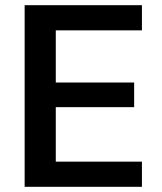

<svg xmlns="http://www.w3.org/2000/svg" viewBox="-20 -720 625 740"><path d="M75 0V-700H527V-603H195V-402H497V-307H195V-97H527V0Z"/></svg>

Font: DM Sans 9pt
Style: Semibold
Weight: 600
Designer: Colophon Foundry, Jonny Pinhorn
Foundry: Colophon Foundry
Version: Version 4.004;gftools[0.9.30]